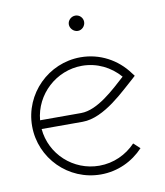

<svg xmlns="http://www.w3.org/2000/svg" viewBox="-76 -706 669 778"><g transform="rotate(-10 258.5 -317.0)"><path d="M254 -612C254 -595 269 -580 286 -580C303 -580 317 -595 317 -612C317 -629 303 -643 286 -643C269 -643 254 -629 254 -612ZM241 -250H72C81 -355 171 -438 277 -438C339 -438 394 -410 432 -366C383 -322 309 -250 241 -250ZM72 -214H241C331 -214 424 -312 469 -350L481 -361L471 -374C427 -434 357 -473 277 -473C145 -473 36 -365 36 -232C36 -99 144 9 277 9C347 9 409 -21 453 -68L427 -92C389 -52 336 -27 277 -27C170 -27 81 -109 72 -214Z"/></g></svg>

Font: Rawengulk
Style: Regular
Weight: 400
Version: Version 0.9